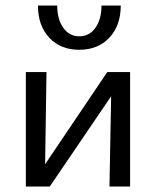

<svg xmlns="http://www.w3.org/2000/svg" viewBox="-20 -678 567 698"><path d="M118 -658H188Q188 -608 210 -577Q232 -546 268 -546Q305 -546 327 -577Q349 -608 349 -658H419Q419 -585 377.5 -541Q336 -497 268 -497Q200 -497 159 -541Q118 -585 118 -658ZM453 -416V0H378L384 -328L161 0H74V-416H149L144 -81L370 -416Z"/></svg>

Font: EauTest Medium
Style: Regular
Weight: 500
Designer: Christian Thalmann (Catharsis Fonts)
Version: Version 0.001;PS 000.001;hotconv 1.0.88;makeotf.lib2.5.64775